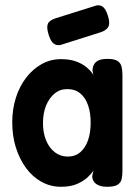

<svg xmlns="http://www.w3.org/2000/svg" viewBox="-20 -709 535 737"><path d="M391 8Q364 8 349 -3Q334 -14 334 -33L339 -55Q332 -43 316.5 -28.5Q301 -14 276 -3Q251 8 214 8Q174 8 139.5 -11Q105 -30 80 -64Q55 -98 41 -142.5Q27 -187 27 -239Q27 -290 41 -334Q55 -378 80.5 -411Q106 -444 140 -463Q174 -482 214 -482Q247 -482 271 -473.5Q295 -465 312 -451Q329 -437 338 -422L335 -439Q336 -461 349.5 -472Q363 -483 392 -483Q420 -483 432 -474.5Q444 -466 447 -451.5Q450 -437 450 -420V-53Q450 -36 447 -22Q444 -8 431.5 0Q419 8 391 8ZM240 -108Q269 -108 288.5 -125Q308 -142 318 -171Q328 -200 328 -238Q328 -276 318 -305Q308 -334 288 -350.5Q268 -367 238 -367Q210 -367 189.5 -350Q169 -333 157 -304Q145 -275 145 -236Q145 -199 157 -170Q169 -141 190.5 -124.5Q212 -108 240 -108ZM211 -536Q195 -534 184.5 -543Q174 -552 167 -575Q158 -603 163.5 -617Q169 -631 194 -639L350 -688Q366 -691 376.5 -681.5Q387 -672 394 -649Q403 -622 396.5 -607.5Q390 -593 366 -585Z"/></svg>

Font: Fredoka SemiCondensed Medium
Style: Regular
Weight: 500
Width: 4
Designer: Ben Nathan
Foundry: Milena B. Brandão, Ben Nathan
Version: Version 2.001